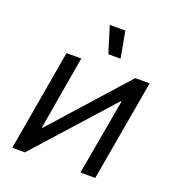

<svg xmlns="http://www.w3.org/2000/svg" viewBox="-131 -825 851 929"><g transform="rotate(20 294.5 -360.0)"><path d="M36 0H101L452 -391H456L387 0H463L554 -520H480L141 -141H137L202 -520H126ZM318 -584H381L356 -720H276Z"/></g></svg>

Font: Fixel Text 20240404
Style: Italic
Weight: 400
Width: 4
Italic angle: -10°
Designer: AlfaBravo + MacPaw
Foundry: Kyrylo Tkachov, Marchela Mozhyna, Serhii Makarenko, Maria Weinstein, Zakhar Kryvoshyya
Version: Version 1.211;Glyphs 3.2 (3225)